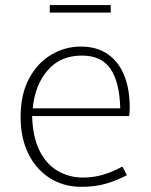

<svg xmlns="http://www.w3.org/2000/svg" viewBox="-20 -720 588 750"><path d="M297.9 9.8Q228.5 9.8 174.8 -24.2Q121.1 -58.1 90.8 -119.4Q60.5 -180.7 60.5 -262.2Q60.5 -351.6 93.5 -413.1Q126.5 -474.6 180.2 -506.3Q233.9 -538.1 295.9 -538.1Q356.9 -538.1 399.7 -509.3Q442.4 -480.5 464.6 -427Q486.8 -373.5 486.8 -298.8Q486.8 -291 486.3 -284.4Q485.8 -277.8 485.4 -273.2Q484.9 -268.6 484.4 -266.6H105.5Q107.9 -183.6 135 -130.4Q162.1 -77.1 206.5 -51.8Q251 -26.4 303.7 -26.4Q343.3 -26.4 380.4 -36.9Q417.5 -47.4 454.1 -67.4H459.5L475.6 -35.6Q439 -16.1 396.2 -3.2Q353.5 9.8 297.9 9.8ZM107.9 -296.9H449.7Q447.3 -397.9 412.1 -450.4Q377 -502.9 299.8 -502.9Q215.8 -502.9 166 -445.1Q116.2 -387.2 107.9 -296.9ZM174.3 -670.9V-700.2H412.6V-670.9Z"/></svg>

Font: Comme Thin
Style: Regular
Weight: 250
Version: Version 1.000;gftools[0.9.27]